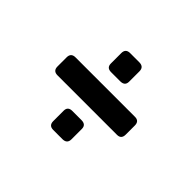

<svg xmlns="http://www.w3.org/2000/svg" viewBox="-89 -641 641 641"><g transform="rotate(45 232.0 -320.5)"><path d="M190 -160V-209Q190 -229 211 -229H254Q276 -229 276 -209V-160Q276 -139 254 -139H211Q190 -139 190 -160ZM373 -278H92Q71 -278 71 -299V-342Q71 -363 92 -363H373Q393 -363 393 -342V-299Q393 -278 373 -278ZM190 -432V-481Q190 -502 211 -502H254Q276 -502 276 -481V-432Q276 -412 254 -412H211Q190 -412 190 -432Z"/></g></svg>

Font: Rajdhani
Style: Bold
Weight: 700
Designer: Satya Rajpurohit, Jyotish Sonowal
Foundry: Indian Type Foundry
Version: Version 1.201 February 1, 2022